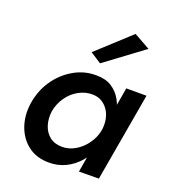

<svg xmlns="http://www.w3.org/2000/svg" viewBox="-134 -826 839 936"><g transform="rotate(20 285.5 -358.0)"><path d="M457 -460 379 0 482 -1 562 -460ZM44 -230Q35 -165 55 -110.5Q75 -56 118.5 -23.5Q162 9 226 9Q272 9 310.5 -9.5Q349 -28 378.5 -61Q408 -94 427.5 -137.5Q447 -181 453 -230Q459 -277 453.5 -320Q448 -363 429 -396.5Q410 -430 378.5 -450Q347 -470 300 -470Q237 -471 182 -439Q127 -407 90.5 -353Q54 -299 44 -230ZM154 -230Q161 -271 184.5 -305Q208 -339 243 -358Q278 -377 316 -376Q343 -375 362.5 -363Q382 -351 395.5 -331Q409 -311 414 -285Q419 -259 415 -230Q410 -200 395 -173.5Q380 -147 358.5 -127Q337 -107 312 -96Q287 -85 260 -85Q221 -85 195.5 -105Q170 -125 159.5 -158.5Q149 -192 154 -230ZM493 -678 409 -725 238 -568 295 -531Z"/></g></svg>

Font: Jost Medium
Style: Italic
Weight: 500
Italic angle: -5°
Version: Version 3.710